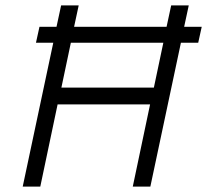

<svg xmlns="http://www.w3.org/2000/svg" viewBox="-20 -690 766 710"><path d="M206 -670 189 -591H126L113 -532H177L64 0H129L193 -304H535L471 0H536L649 -532H713L726 -591H661L678 -670H613L596 -591H254L271 -670ZM207 -366 242 -532H584L549 -366Z"/></svg>

Font: LT Wave Mono Light
Style: Italic
Weight: 300
Designer: Daniel Lyons
Version: Version 2.5 (Glyphs App)